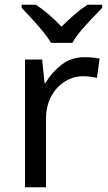

<svg xmlns="http://www.w3.org/2000/svg" viewBox="-20 -786 453 806"><path d="M335 -546Q350 -546 367.5 -544.5Q385 -543 398 -540L387 -459Q374 -462 358.5 -464Q343 -466 329 -466Q288 -466 252 -443.5Q216 -421 194.5 -380.5Q173 -340 173 -286V0H85V-536H157L167 -438H171Q197 -482 238 -514Q279 -546 335 -546ZM194 -606Q181 -629 159 -655.5Q137 -682 113 -708Q89 -734 71 -753V-766H131Q157 -749 185 -725Q213 -701 238 -674Q265 -701 293 -725Q321 -749 347 -766H409V-753Q390 -734 365.5 -708Q341 -682 318.5 -655.5Q296 -629 284 -606Z"/></svg>

Font: TSCustom
Style: Regular
Weight: 400
Designer: Monotype Design Team
Foundry: Monotype Imaging Inc.
Version: Version 2.004; ttfautohint (v1.8.3) -l 8 -r 50 -G 200 -x 14 